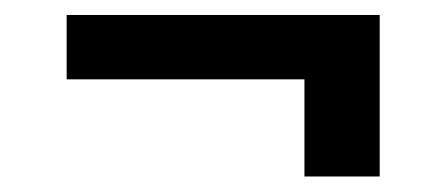

<svg xmlns="http://www.w3.org/2000/svg" viewBox="-20 -413 580 250"><path d="M474.4 -183.2H376.4V-309.7H66.8V-393.5H474.4Z"/></svg>

Font: Fast_Sans
Style: Regular
Weight: 400
Designer: Rasmus Andersson
Foundry: rsms
Version: Version 3.018;git-588b23468